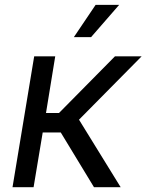

<svg xmlns="http://www.w3.org/2000/svg" viewBox="-20 -781 611 801"><path d="M32.2 0 122.6 -545.9H210.4L171.9 -309.6H226.1L459.5 -545.9H570.8L309.6 -281.7L483.4 0H372.1L233.4 -228.5H158.2L120.1 0ZM288.1 -626 378.9 -760.7H477.1L359.9 -626Z"/></svg>

Font: Inter Variable
Style: Italic
Weight: 400
Italic angle: -9.39999°
Designer: Rasmus Andersson
Foundry: rsms
Version: Version 4.001;git-9221beed3